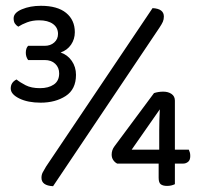

<svg xmlns="http://www.w3.org/2000/svg" viewBox="-20 -637 687 662"><path d="M134 -479Q154 -479 167 -490.5Q180 -502 180 -520Q180 -542 162.5 -554.5Q145 -567 115 -567Q92 -567 73.5 -560Q55 -553 43 -545Q35 -550 31 -556.5Q27 -563 27 -574Q27 -593 55.5 -605Q84 -617 121 -617Q178 -617 208 -592.5Q238 -568 238 -526Q238 -502 225 -483Q212 -464 189 -456Q213 -448 227.5 -427Q242 -406 242 -379Q242 -329 206.5 -306Q171 -283 120 -283Q76 -283 46.5 -297.5Q17 -312 17 -332Q17 -353 37 -363Q49 -353 68.5 -343Q88 -333 118 -333Q147 -333 165.5 -345.5Q184 -358 184 -384Q184 -404 170.5 -417Q157 -430 134 -430H77Q69 -441 69 -455Q69 -471 77 -479ZM527 -73H384Q376 -77 370.5 -85Q365 -93 365 -104Q365 -120 375 -133L511 -316Q526 -321 543 -321Q560 -321 571.5 -313Q583 -305 583 -290V-121H631Q633 -116 634.5 -111.5Q636 -107 636 -99Q636 -85 628.5 -79Q621 -73 612 -73H583V-2Q571 4 556 4Q542 4 534.5 -1.5Q527 -7 527 -24ZM529 -187Q529 -202 529.5 -222Q530 -242 531 -260L434 -121H529ZM506 -609Q545 -607 545 -580Q545 -570 541.5 -562Q538 -554 530 -542L163 5Q123 3 123 -24Q123 -34 127 -42Q131 -50 139 -63Z"/></svg>

Font: Baloo 2
Style: Regular
Weight: 400
Designer: Sarang Kulkarni and Ek Type
Foundry: Ek Type
Version: Version 1.640;hotconv 1.0.111;makeotfexe 2.5.65597; ttfautoh